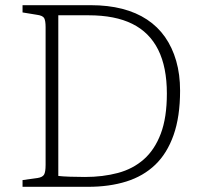

<svg xmlns="http://www.w3.org/2000/svg" viewBox="-20 -721 779 741"><path d="M67 0V-26L125 -34Q144 -37 150 -47Q156 -57 156 -85V-616Q156 -641 150.5 -651Q145 -661 122 -664L67 -673V-701H330Q397 -701 451.5 -687Q506 -673 547.5 -645.5Q589 -618 617 -578Q645 -538 660 -486Q675 -434 675 -371Q675 -271 650 -200Q625 -129 579 -85Q533 -41 467.5 -20.5Q402 0 320 0ZM308 -38Q377 -38 435 -53.5Q493 -69 535 -106Q577 -143 600.5 -205Q624 -267 624 -360Q624 -462 590.5 -529Q557 -596 490.5 -629Q424 -662 322 -662H205V-42Q221 -40 250.5 -39Q280 -38 308 -38Z"/></svg>

Font: Literata ExtraLight
Style: Regular
Weight: 250
Designer: Latin by Veronika Burian and Jose Scaglione. Greek by Irene Vlachou. Cyrillic by Vera Evstafieva.
Foundry: TypeTogether
Version: Version 3.103;gftools[0.9.29]